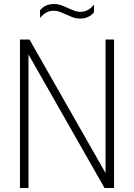

<svg xmlns="http://www.w3.org/2000/svg" viewBox="-20 -937 668 957"><path d="M79.5 0V-740H127L506 -74.5V-740H548.5V0H501L122 -665.5V0ZM379.5 -844.5Q359.5 -844.5 341.8 -851.2Q324 -858 307.5 -865.5Q292.5 -872.5 278 -878Q263.5 -883.5 248.5 -883.5Q227 -883.5 210.8 -874.5Q194.5 -865.5 179.5 -847.5V-885.5Q191.5 -900.5 208.8 -908.8Q226 -917 248.5 -917Q268.5 -917 286.2 -910.5Q304 -904 320.5 -896Q335.5 -889.5 350 -883.8Q364.5 -878 379.5 -878Q401 -878 417.2 -887Q433.5 -896 448.5 -914V-876Q423 -844.5 379.5 -844.5Z"/></svg>

Font: Encode Sans Cnd XLt
Style: Regular
Weight: 200
Width: 3
Designer: Multiple Designers
Foundry: Impallari Type
Version: Version 3.002; ttfautohint (v1.8.3) -l 8 -r 50 -G 200 -x 14 